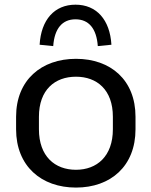

<svg xmlns="http://www.w3.org/2000/svg" viewBox="-20 -804 655 833"><path d="M309.6 9.8C460 9.8 567.9 -83 567.9 -243.2V-297.4C567.9 -457 460 -548.8 309.6 -548.8C159.7 -548.8 49.8 -457 49.8 -297.4V-243.2C49.8 -83 159.7 9.8 309.6 9.8ZM309.6 -67.4C218.3 -67.4 148.9 -125.5 148.9 -243.2V-297.4C148.9 -414.6 218.3 -471.2 309.6 -471.2C400.4 -471.2 469.7 -414.6 469.7 -297.4V-243.2C469.7 -126 400.4 -67.4 309.6 -67.4ZM210.9 -604C216.3 -680.2 250 -720.2 307.6 -720.2C365.2 -720.2 398.9 -680.2 404.3 -604L463.4 -609.9C457 -718.3 398.9 -783.7 307.6 -783.7C216.3 -783.7 158.2 -718.3 151.9 -609.9Z"/></svg>

Font: Winston
Style: Regular
Weight: 400
Designer: Vernon Adams, Kim Jin-seong, David Berlow, Cristiano Sobral
Foundry: The Winston Project Authors
Version: Version 3.004